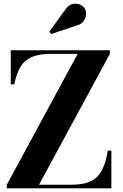

<svg xmlns="http://www.w3.org/2000/svg" viewBox="-20 -1023 666 1043"><path d="M17 0V-19.5L402 -730.5H257Q189 -730.5 149 -711.5Q109 -692.5 88.5 -655.5Q68 -618.5 58 -565H38.5V-750H577V-730.5L192 -19.5H367Q435 -19.5 474.8 -39.5Q514.5 -59.5 535 -100.5Q555.5 -141.5 565.5 -205H585V0ZM258.5 -838 248 -851 334.5 -970.5Q349.5 -994 370.5 -1000Q391.5 -1006 410.5 -999.5Q429.5 -993 439 -979Q449.5 -963 447.5 -942.8Q445.5 -922.5 432 -906Q418.5 -889.5 394.5 -884Z"/></svg>

Font: Bodoni Moda 11pt
Style: Bold
Weight: 700
Designer: Owen Earl
Foundry: indestructible type
Version: Version 2.004